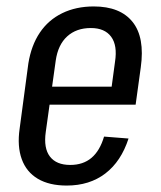

<svg xmlns="http://www.w3.org/2000/svg" viewBox="-20 -568 499 596"><path d="M187 8Q133 8 97.5 -13Q62 -34 47.5 -74Q33 -114 41 -169L68 -371Q77 -427 103.5 -466.5Q130 -506 173 -527Q216 -548 271 -548Q353 -548 391.5 -500Q430 -452 417 -359L401 -243H119L127 -299H341L322 -265L337 -376Q345 -427 325 -454Q305 -481 262 -481Q217 -481 188.5 -455Q160 -429 153 -380L122 -158Q115 -108 135 -82Q155 -56 198 -56Q238 -56 264 -78Q290 -100 303 -144L379 -138Q356 -67 307 -29.5Q258 8 187 8Z"/></svg>

Font: Pathway Extreme Condensed
Style: Italic
Weight: 400
Width: 3
Italic angle: -8°
Version: Version 1.001;gftools[0.9.26]